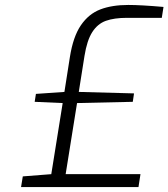

<svg xmlns="http://www.w3.org/2000/svg" viewBox="-20 -755 680 775"><path d="M72 -43 187 -52 233 -339 120 -344 125 -376 240 -384 262 -524Q275 -607 306.5 -653Q338 -699 385 -717Q432 -735 498 -735Q549 -735 640 -727L633 -683H493Q441 -683 407.5 -671Q374 -659 352.5 -625.5Q331 -592 321 -529L298 -384L521 -378L516 -344L291 -339L245 -52H547L539 0H65Z"/></svg>

Font: Exo Light
Style: Italic
Weight: 300
Italic angle: -9°
Designer: Natanael Gama
Foundry: Natanael Gama
Version: Version 1.500; ttfautohint (v1.6)